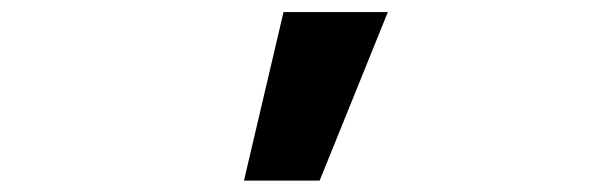

<svg xmlns="http://www.w3.org/2000/svg" viewBox="-20 -791 1040 327"><path d="M640.6 -770.5 524.4 -483.4H395.5L462.9 -770.5Z"/></svg>

Font: GenEi Gothic M Regular
Style: Bold
Weight: 700
Designer: o_tamon (Modified); [Source Han Sans]
Ryoko NISHIZUKA  (kana & ideographs); Paul D. Hunt (Latin, Greek & Cyrillic); Wenl
Version: Version 1.1a;Original Version 1.004